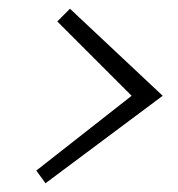

<svg xmlns="http://www.w3.org/2000/svg" viewBox="-20 -537 408 439"><path d="M111 -488 140 -517 352 -318 84 -118 63 -147 281 -318Z"/></svg>

Font: ArsenalItalic
Style: Italic
Weight: 400
Italic angle: -9°
Designer: Andrij Shevchenko
Foundry: Stairsfor.com
Version: Version 1.000